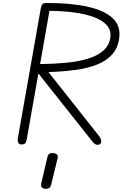

<svg xmlns="http://www.w3.org/2000/svg" viewBox="-20 -948 804 1260"><path d="M121.5 0Q106 0 100 -11.2Q94 -22.5 97 -39.5L248 -895Q251 -912 258 -920.2Q265 -928.5 285.5 -928.5Q443.5 -928.5 554 -904.2Q664.5 -880 718.8 -829.2Q773 -778.5 762.5 -699Q754 -633 715.8 -590.5Q677.5 -548 615.5 -523.8Q553.5 -499.5 472.8 -488.8Q392 -478 298 -475L627.5 -58.5Q641.5 -41 643.8 -27.2Q646 -13.5 639.2 -5.5Q632.5 2.5 619.5 2.5Q613 2.5 604.2 -2.5Q595.5 -7.5 584.5 -21.5L232 -466L156.5 -39.5Q154 -23 148 -11.5Q142 0 121.5 0ZM243 -527.5Q332 -528.5 412.2 -536Q492.5 -543.5 555.8 -562.5Q619 -581.5 658.2 -615.8Q697.5 -650 704.5 -704Q711.5 -757 668.2 -795Q625 -833 533.8 -854.2Q442.5 -875.5 304.5 -877ZM276.5 291Q262 289.5 254.5 281Q247 272.5 251 254L291 83.5Q295 66.5 304.8 60.8Q314.5 55 330 56.5Q345 58 353.5 65.8Q362 73.5 358 90.5L316 263Q312 280 301.5 286.2Q291 292.5 276.5 291Z"/></svg>

Font: Edu AU VIC WA NT Hand
Style: Regular
Weight: 400
Designer: Tina and Corey Anderson, Eben Sorkin, Mirko Velimirovic
Foundry: Google for Education
Version: Version 1.001